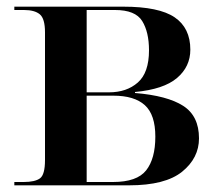

<svg xmlns="http://www.w3.org/2000/svg" viewBox="-20 -556 664 576"><path d="M23 0H367Q476 0 526.5 -41Q577 -82 577 -141Q577 -208 529.5 -238.5Q482 -269 385 -277V-280Q471 -288 511 -322Q551 -356 551 -407Q551 -472 504 -504Q457 -536 350 -536H23V-526H52Q84 -526 99.5 -513Q115 -500 115 -459V-76Q115 -32 100 -21Q85 -10 51 -10H23ZM240 -279V-526H325Q386 -526 406.5 -493Q427 -460 427 -405Q427 -338 393.5 -308.5Q360 -279 307 -279ZM240 -10V-269H320Q383 -269 414.5 -240.5Q446 -212 446 -146Q446 -80 418.5 -45Q391 -10 319 -10Z"/></svg>

Font: Noto Serif Display Semi
Style: Regular
Weight: 600
Designer: Monotype Design Team
Foundry: Monotype Imaging Inc.
Version: Version 1.900